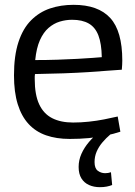

<svg xmlns="http://www.w3.org/2000/svg" viewBox="-20 -566 559 796"><path d="M269 10Q214 10 171 -5Q128 -20 98.5 -52Q69 -84 53.5 -134Q38 -184 38 -254Q38 -335 56.5 -391.5Q75 -448 109 -482Q143 -516 187.5 -531Q232 -546 285 -546Q387 -546 437 -491.5Q487 -437 487 -315Q487 -309 486.5 -298Q486 -287 485 -277Q464 -276 428.5 -273Q393 -270 346 -267Q299 -264 243 -262Q187 -260 125 -259Q124 -254 124 -249Q124 -244 124 -238Q124 -173 142.5 -133.5Q161 -94 196.5 -76Q232 -58 283 -58Q315 -58 348 -61.5Q381 -65 411.5 -71Q442 -77 468 -83L479 -20Q452 -11 418.5 -4Q385 3 348 6.5Q311 10 269 10ZM126 -317Q174 -317 218.5 -318.5Q263 -320 300.5 -322Q338 -324 364 -326Q390 -328 402 -329Q401 -385 388 -419Q375 -453 348 -468.5Q321 -484 279 -484Q253 -484 228 -476.5Q203 -469 181.5 -450.5Q160 -432 145.5 -399.5Q131 -367 126 -317ZM394 210Q369 210 349 201Q329 192 317.5 173.5Q306 155 306 126Q306 98 317.5 72Q329 46 349 22.5Q369 -1 394 -20L439 -10Q419 7 404 25Q389 43 380.5 63Q372 83 372 106Q372 132 385.5 142Q399 152 416 152Q423 152 428.5 151Q434 150 440 148L445 201Q435 205 422.5 207.5Q410 210 394 210Z"/></svg>

Font: Georama ExtraCondensed Thin
Style: Regular
Weight: 400
Version: Version 1.001